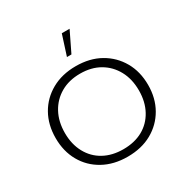

<svg xmlns="http://www.w3.org/2000/svg" viewBox="-182 -950 1074 1110"><g transform="rotate(-30 355.0 -394.5)"><path d="M355 10Q263 10 193.5 -28.5Q124 -67 85.5 -135Q47 -203 47 -291Q47 -380 85.5 -448Q124 -516 193.5 -555Q263 -594 355 -594Q448 -594 517 -555Q586 -516 625 -448Q664 -380 664 -291Q664 -203 625 -135Q586 -67 517 -28.5Q448 10 355 10ZM355 -40Q430 -40 485 -70.5Q540 -101 571 -158Q602 -215 602 -290Q602 -366 571 -423Q540 -480 485 -512Q430 -544 355 -544Q281 -544 225.5 -512Q170 -480 139 -423Q108 -366 108 -290Q108 -215 139 -158Q170 -101 225.5 -70.5Q281 -40 355 -40ZM338 -665 381 -799H433L368 -665Z"/></g></svg>

Font: Rokkitt Light
Style: Regular
Weight: 300
Version: Version 3.103